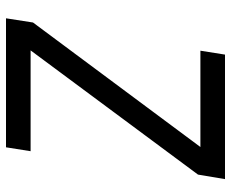

<svg xmlns="http://www.w3.org/2000/svg" viewBox="-85 -685 770 640"><g transform="rotate(90 300.0 -365.0)"><path d="M41 0 55 -90 470 -648H149L162 -730H577L562 -640L148 -82H484L471 0Z"/></g></svg>

Font: NKDuy Mono
Style: Italic
Weight: 400
Italic angle: -9°
Monospace: yes
Designer: NKDuy
Foundry: NKDuy
Version: Version 2.251; ttfautohint (v1.8.4.7-5d5b)